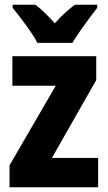

<svg xmlns="http://www.w3.org/2000/svg" viewBox="-20 -786 453 806"><path d="M392 0H20V-92L214 -426H32V-550H384V-450L198 -123H392ZM137 -606Q127 -626 108 -653.5Q89 -681 68.5 -708Q48 -735 33 -753V-766H129Q168 -736 210 -688Q233 -714 253.5 -732.5Q274 -751 294 -766H388V-753Q373 -734 353.5 -707.5Q334 -681 315 -654Q296 -627 284 -606Z"/></svg>

Font: Noto Sans Devanagari Condensed ExtraBold
Style: Regular
Weight: 800
Width: 3
Designer: Jelle Bosma - Monotype Design Team
Foundry: Monotype Imaging Inc.
Version: Version 2.004; ttfautohint (v1.8.4.7-5d5b)